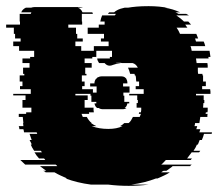

<svg xmlns="http://www.w3.org/2000/svg" viewBox="-32 -594 713 624"><path d="M616 -164H657Q657 -163 656.5 -162Q656 -161 656 -159H631Q630 -154 628 -149Q626 -144 624 -139H617L611 -124H608Q604 -114 597 -104H619Q618 -102 615 -99H591Q587 -94 583.5 -89Q580 -84 576 -79H592Q591 -78 590 -77Q589 -76 588 -74H507Q503 -70 500 -66.5Q497 -63 492 -59H591Q590 -58 588.5 -57Q587 -56 586 -54H529Q525 -50 519.5 -46.5Q514 -43 509 -39H500Q498 -38 496 -37Q494 -36 492 -34H520Q511 -28 501 -23.5Q491 -19 480 -14H475Q457 -7 437 -2Q417 3 394 6H451Q435 8 419 9Q403 10 386 10Q369 10 352.5 9Q336 8 320 6H264Q241 3 220.5 -2Q200 -7 181 -14H186Q175 -19 165 -23.5Q155 -28 145 -34H116Q115 -36 112.5 -37Q110 -38 108 -39H118Q113 -43 108 -46.5Q103 -50 98 -54H154Q153 -56 151.5 -57Q150 -58 149 -59H50Q46 -63 42 -66.5Q38 -70 34 -74H115Q114 -76 113 -77Q112 -78 111 -79H95Q87 -87 80 -99H104L101 -104H79Q72 -114 68 -124H71Q70 -128 68 -131.5Q66 -135 64 -139H71Q69 -144 67.5 -149Q66 -154 64 -159H89L87 -164H46Q46 -168 44 -174H31Q31 -178 29 -184H44L43 -194H44L42 -214H29V-224H53V-229H70V-244H41V-269H51V-284H11V-289H68V-304H33V-314H41V-329H32V-349H47V-354H43V-374H64V-389H41V-404H66V-409H79V-429H30V-444H11V-459H35V-469H17V-484H13V-504H-12V-514H33V-524H32V-549H68L70 -554H37Q41 -564 52 -569H69Q75 -571 80 -571H228Q232 -571 238 -569H221Q232 -565 236 -554H268L270 -549H234V-524H235V-514H190V-504H215V-484H219V-469H237V-459H213V-444H232V-429H273V-444H321V-459H296V-469H306V-484H253V-504H289V-514H308V-524H294Q296 -535 300 -544H341Q342 -546 345 -549H319Q320 -551 321 -552Q322 -553 323 -554H339Q343 -558 349 -561Q358 -566 373 -569H384Q395 -571 411.5 -572.5Q428 -574 451 -574Q469 -574 485 -572.5Q501 -571 514 -569H503Q530 -565 553 -554H538Q540 -553 542.5 -552Q545 -551 548 -549H573L582 -544H541Q556 -534 566 -524H580L589 -514H570L577 -504H542Q549 -494 553 -484H606L612 -469H602L605 -459H630Q632 -455 633 -451.5Q634 -448 635 -444H587Q589 -440 589.5 -436.5Q590 -433 591 -429H649L652 -409H645Q645 -408 645.5 -407Q646 -406 646 -404H605Q606 -400 606 -396.5Q606 -393 607 -389H642Q643 -385 643 -381.5Q643 -378 643 -374H611Q611 -369 611 -364Q611 -359 612 -354H626V-349H628V-329H637V-314H625V-304H651Q652 -300 652 -296.5Q652 -293 652 -289H605V-284H630V-269H632V-259H629Q629 -255 628.5 -251Q628 -247 628 -244H643V-241Q643 -238 643 -235Q643 -232 642 -229H637Q637 -226 636 -224H643Q642 -222 642 -219Q642 -216 642 -214H619L616 -194H602Q602 -190 600 -184H609L606 -174H619ZM264 -194Q268 -191 272.5 -188.5Q277 -186 281 -184H266Q290 -175 320 -175Q348 -175 366 -184H358Q362 -186 365.5 -188.5Q369 -191 372 -194H386Q391 -198 394 -203Q397 -208 400 -214H422Q424 -218 426 -224H419Q420 -226 420 -229H426Q427 -233 427 -236.5Q427 -240 427 -244H412V-259H416V-269H414V-284H388V-289H435V-304H409V-314H420V-329H411Q410 -334 410 -339.5Q410 -345 408 -349H406Q406 -352 405 -354H391Q388 -366 384 -374H416Q410 -386 399 -389H364Q362 -390 357 -390Q353 -390 349.5 -390Q346 -390 343 -389H361Q353 -388 346.5 -386.5Q340 -385 335 -383Q319 -376 308 -389H290Q288 -392 286 -396Q284 -400 284 -404H325V-409H332V-429H281V-409H268V-404H243V-389H266V-374H245V-354H249V-349H234V-329H243V-314H235V-304H270V-289H213V-284H253V-269H243V-244H272Q272 -240 272 -236.5Q272 -233 273 -229H257Q257 -226 258 -224H233Q235 -218 237 -214H250Q257 -201 266 -194ZM389 -293H369V-283H372V-263H388V-258H382Q380 -247 373 -243H379Q374 -239 366 -239H303Q294 -239 289 -243H284Q277 -247 275 -258H281V-263H265V-283H262V-293H282V-313H261V-323H275V-324Q275 -331 280 -338H281Q283 -341 286 -343H287Q292 -346 299 -346H362Q368 -346 374 -343H373Q375 -342 379 -338H378Q382 -333 382 -324V-323H368V-313H389Z"/></svg>

Font: Rubik Glitch
Style: Regular
Weight: 400
Designer: Hubert and Fischer, NaN
Foundry: Hubert and Fischer, NaN
Version: Version 2.200